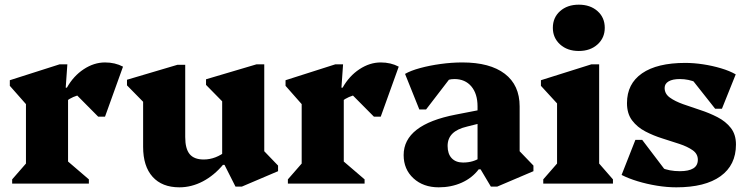

<svg xmlns="http://www.w3.org/2000/svg" viewBox="-20 -785 3201 821"><path d="M32 0V-18L107 -104L91 -76V-369L134 -291L22 -418V-442L235 -510H268L261 -410H271V-76L255 -108L360 -18V0ZM252 -342 256 -410H266Q294 -460 338 -489Q382 -518 429 -518Q472 -518 506 -500L429 -286H400L277 -410L399 -388Q347 -388 310.5 -376.5Q274 -365 252 -342Z M747 16Q673 16 632.5 -29Q592 -74 592 -157V-403L635 -306L523 -420V-444L739 -508H772V-199Q772 -149 791 -126Q810 -103 851 -103Q877 -103 901.5 -112.5Q926 -122 945 -138V-82H935Q896 -35 847.5 -9.5Q799 16 747 16ZM987 13 940 -80H930V-405L973 -308L861 -422V-446L1077 -510H1110V-105L1067 -183L1169 -77V-53L1014 13Z M1211 0V-18L1286 -104L1270 -76V-369L1313 -291L1201 -418V-442L1414 -510H1447L1440 -410H1450V-76L1434 -108L1539 -18V0ZM1431 -342 1435 -410H1445Q1473 -460 1517 -489Q1561 -518 1608 -518Q1651 -518 1685 -500L1608 -286H1579L1456 -410L1578 -388Q1526 -388 1489.5 -376.5Q1453 -365 1431 -342Z M2079 13 2035 -61H2022V-330Q2022 -384 1995.5 -415.5Q1969 -447 1923 -447Q1896 -447 1872.5 -433Q1849 -419 1835 -394V-494H1938L1802 -317H1773L1712 -469Q1736 -483 1776.5 -494Q1817 -505 1864.5 -511.5Q1912 -518 1957 -518Q2075 -518 2138.5 -469.5Q2202 -421 2202 -330V-105L2159 -183L2261 -77V-53L2106 13ZM1856 16Q1790 16 1748 -22.5Q1706 -61 1706 -122Q1706 -252 1929 -295L2042 -317V-260L1978 -244Q1935 -234 1914.5 -213.5Q1894 -193 1894 -161Q1894 -127 1911.5 -108.5Q1929 -90 1960 -90Q2005 -90 2037 -113V-61H2027Q1999 -24 1954.5 -4Q1910 16 1856 16Z M2303 0V-18L2378 -104L2362 -76V-374L2405 -296L2293 -418V-442L2509 -510H2542V-76L2526 -104L2601 -18V0ZM2455 -567Q2406 -567 2375 -595Q2344 -623 2344 -666Q2344 -710 2375 -737.5Q2406 -765 2455 -765Q2504 -765 2535 -737.5Q2566 -710 2566 -666Q2566 -623 2535 -595Q2504 -567 2455 -567Z M2872 16Q2832 16 2789 9Q2746 2 2706.5 -10Q2667 -22 2638 -37L2697 -187H2726L2862 -8H2759V-108Q2773 -83 2807.5 -68Q2842 -53 2887 -53Q2925 -53 2944.5 -65Q2964 -77 2964 -102Q2964 -127 2942 -142.5Q2920 -158 2885.5 -169.5Q2851 -181 2812.5 -193Q2774 -205 2739.5 -223Q2705 -241 2683 -270Q2661 -299 2661 -344Q2661 -427 2725.5 -471.5Q2790 -516 2910 -516Q2947 -516 2986.5 -510Q3026 -504 3063 -493Q3100 -482 3126 -467L3067 -320H3038L2902 -492H3005V-392Q2991 -418 2957.5 -432.5Q2924 -447 2887 -447Q2856 -447 2839 -437Q2822 -427 2822 -409Q2822 -384 2844 -368Q2866 -352 2901 -339.5Q2936 -327 2974.5 -314.5Q3013 -302 3048 -284Q3083 -266 3105 -238Q3127 -210 3127 -167Q3127 -79 3061 -31.5Q2995 16 2872 16Z"/></svg>

Font: Platypi Light ExtraBold
Style: Regular
Weight: 800
Version: Version 1.200